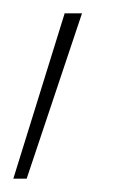

<svg xmlns="http://www.w3.org/2000/svg" viewBox="-43 -113 176 288"><path d="M-23 155 54 -93H80L-3 155Z"/></svg>

Font: Poppins Thin
Style: Regular
Weight: 250
Designer: Ninad Kale (Devanagari), Jonny Pinhorn (Latin)
Foundry: Indian Type Foundry
Version: Version 3.200;PS 1.000;hotconv 16.6.54;makeotf.lib2.5.65590